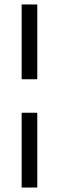

<svg xmlns="http://www.w3.org/2000/svg" viewBox="-20 -740 264 860"><path d="M77 -385V-720H147V-385ZM77 100V-235H147V100Z"/></svg>

Font: DM Sans 18pt Light
Style: Regular
Weight: 300
Designer: Colophon Foundry, Jonny Pinhorn
Foundry: Colophon Foundry
Version: Version 4.004;gftools[0.9.30]